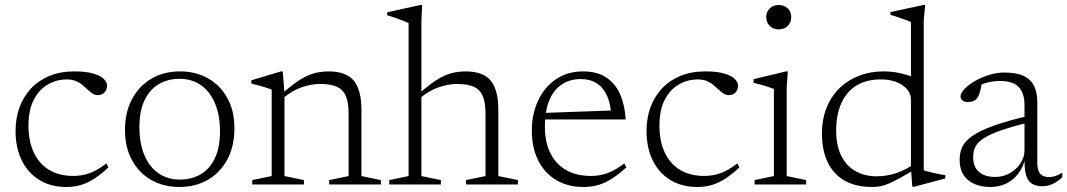

<svg xmlns="http://www.w3.org/2000/svg" viewBox="-20 -735 4252 765"><path d="M276 -450.5Q323 -450.5 351.8 -442Q380.5 -433.5 393.5 -420.5Q406.5 -407.5 406.5 -394Q406.5 -383 402 -374.5Q397.5 -366 389.2 -361Q381 -356 370 -356Q358.5 -356 348.8 -362.2Q339 -368.5 329.5 -377.8Q320 -387 308.5 -396.5Q297 -406 282 -412.2Q267 -418.5 246 -418.5Q205 -418.5 170.2 -398.2Q135.5 -378 114.5 -337.2Q93.5 -296.5 93.5 -234.5Q93.5 -171.5 115 -126.5Q136.5 -81.5 176.2 -57.8Q216 -34 272 -34Q306.5 -34 337.5 -45.2Q368.5 -56.5 404 -84L412 -68Q383 -41 356.8 -23.8Q330.5 -6.5 303.2 1.8Q276 10 243.5 10Q182.5 10 137 -17.8Q91.5 -45.5 66.8 -95.8Q42 -146 42 -213.5Q42 -263 57.2 -305.8Q72.5 -348.5 102.2 -381Q132 -413.5 175.8 -432Q219.5 -450.5 276 -450.5Z M696.5 -19.5Q743 -19.5 779 -40.2Q815 -61 835.8 -103.8Q856.5 -146.5 856.5 -211.5Q856.5 -276.5 836.5 -323.5Q816.5 -370.5 780.5 -395.8Q744.5 -421 695 -421Q649 -421 613 -400Q577 -379 556.2 -336.2Q535.5 -293.5 535.5 -228.5Q535.5 -164 555.2 -117Q575 -70 611.2 -44.8Q647.5 -19.5 696.5 -19.5ZM694.5 10Q631.5 10 582.5 -18Q533.5 -46 505.8 -97Q478 -148 478 -216.5Q478 -287.5 506 -340Q534 -392.5 583.2 -421.5Q632.5 -450.5 697 -450.5Q760.5 -450.5 809.5 -422.5Q858.5 -394.5 886.2 -343.8Q914 -293 914 -224Q914 -152.5 886 -100Q858 -47.5 808.5 -18.8Q759 10 694.5 10Z M1113.5 -364V-33.5L1191 -17.5V0H985V-17.5L1062.5 -33.5V-378Q1054.5 -381.5 1035 -387.5Q1015.5 -393.5 981.5 -402V-415L1099.5 -450.5H1106.5ZM1291.5 -17.5 1369 -33.5V-283.5Q1369 -326.5 1358 -352.2Q1347 -378 1322.2 -389.2Q1297.5 -400.5 1255.5 -400.5Q1221.5 -400.5 1183.5 -387.8Q1145.5 -375 1110 -345.5L1096 -355.5Q1129.5 -385 1155.5 -403.8Q1181.5 -422.5 1203.5 -432.5Q1225.5 -442.5 1246.2 -446.5Q1267 -450.5 1289 -450.5Q1359 -450.5 1389.5 -413.8Q1420 -377 1420 -298V-33.5L1497.5 -17.5V0H1291.5Z M1837 -17.5 1914.5 -33.5V-283.5Q1914.5 -326.5 1903.5 -352.2Q1892.5 -378 1867.8 -389.2Q1843 -400.5 1801 -400.5Q1767.5 -400.5 1729.2 -387.8Q1691 -375 1655.5 -345.5L1642 -355.5Q1675 -385 1701 -403.8Q1727 -422.5 1749 -432.5Q1771 -442.5 1791.8 -446.5Q1812.5 -450.5 1835 -450.5Q1905 -450.5 1935.2 -413.8Q1965.5 -377 1965.5 -298V-33.5L2043.5 -17.5V0H1837ZM1736.5 0H1531V-17.5L1608 -33.5V-642.5Q1601.5 -646.5 1588.8 -651.5Q1576 -656.5 1559 -662.5Q1542 -668.5 1522.5 -674.5V-686L1654.5 -715H1662L1659 -649.5V-33.5L1736.5 -17.5Z M2303.5 -450.5Q2359 -450.5 2395.2 -426.5Q2431.5 -402.5 2450.5 -359.8Q2469.5 -317 2473 -259H2144L2143.5 -285L2437 -295.5L2415.5 -275.5Q2413 -321 2398.8 -353.2Q2384.5 -385.5 2358.2 -402.8Q2332 -420 2294 -420Q2250.5 -420 2218.2 -398.5Q2186 -377 2168.5 -335Q2151 -293 2151 -231Q2151 -168.5 2173 -124.5Q2195 -80.5 2236 -57.2Q2277 -34 2334 -34Q2357.5 -34 2379.2 -39Q2401 -44 2422.5 -55Q2444 -66 2467.5 -84L2475.5 -68Q2446 -41 2419.2 -23.8Q2392.5 -6.5 2364.8 1.8Q2337 10 2304.5 10Q2242.5 10 2196.2 -17.5Q2150 -45 2124.5 -95.5Q2099 -146 2099 -214.5Q2099 -280.5 2124 -334.2Q2149 -388 2195 -419.2Q2241 -450.5 2303.5 -450.5Z M2790 -450.5Q2837 -450.5 2865.8 -442Q2894.5 -433.5 2907.5 -420.5Q2920.5 -407.5 2920.5 -394Q2920.5 -383 2916 -374.5Q2911.5 -366 2903.2 -361Q2895 -356 2884 -356Q2872.5 -356 2862.8 -362.2Q2853 -368.5 2843.5 -377.8Q2834 -387 2822.5 -396.5Q2811 -406 2796 -412.2Q2781 -418.5 2760 -418.5Q2719 -418.5 2684.2 -398.2Q2649.5 -378 2628.5 -337.2Q2607.5 -296.5 2607.5 -234.5Q2607.5 -171.5 2629 -126.5Q2650.5 -81.5 2690.2 -57.8Q2730 -34 2786 -34Q2820.5 -34 2851.5 -45.2Q2882.5 -56.5 2918 -84L2926 -68Q2897 -41 2870.8 -23.8Q2844.5 -6.5 2817.2 1.8Q2790 10 2757.5 10Q2696.5 10 2651 -17.8Q2605.5 -45.5 2580.8 -95.8Q2556 -146 2556 -213.5Q2556 -263 2571.2 -305.8Q2586.5 -348.5 2616.2 -381Q2646 -413.5 2689.8 -432Q2733.5 -450.5 2790 -450.5Z M3082.5 -618Q3060.5 -618 3046.8 -631.8Q3033 -645.5 3033 -667Q3033 -688 3046.8 -701.5Q3060.5 -715 3082.5 -715Q3105 -715 3118.8 -701.5Q3132.5 -688 3132.5 -667Q3132.5 -645.5 3118.8 -631.8Q3105 -618 3082.5 -618ZM3119 -450.5 3114.5 -388V-33.5L3192 -17.5V0H2986.5V-17.5L3063.5 -33.5V-380.5Q3058 -383 3044.5 -387.5Q3031 -392 3014.5 -396.8Q2998 -401.5 2982.5 -405V-419.5L3111.5 -450.5Z M3609.5 -338.5Q3609.5 -371.5 3576.5 -395Q3543.5 -418.5 3489.5 -418.5Q3431.5 -418.5 3391.8 -393.8Q3352 -369 3331.8 -323Q3311.5 -277 3311.5 -214Q3311.5 -156.5 3331.2 -115.8Q3351 -75 3387.5 -53.8Q3424 -32.5 3474 -32.5Q3513.5 -32.5 3553.8 -46.2Q3594 -60 3638 -92V-67.5Q3596 -42.5 3568 -27Q3540 -11.5 3521 -3.5Q3502 4.5 3487 7.2Q3472 10 3455.5 10Q3390 10 3345.5 -15.2Q3301 -40.5 3278 -88.2Q3255 -136 3255 -202.5Q3255 -261 3274 -307.2Q3293 -353.5 3326.5 -385.2Q3360 -417 3404.2 -433.8Q3448.5 -450.5 3499.5 -450.5Q3525.5 -450.5 3548.2 -447Q3571 -443.5 3594 -436.2Q3617 -429 3644.5 -415.5L3609.5 -383.5V-647Q3603.5 -650.5 3589.8 -655.5Q3576 -660.5 3559.2 -666Q3542.5 -671.5 3528 -676V-687L3658.5 -715H3666L3660.5 -652.5V-56.5Q3665 -54.5 3675.8 -51.8Q3686.5 -49 3700 -46Q3713.5 -43 3726 -40.5Q3738.5 -38 3746.5 -37V-24L3622.5 9H3615L3609.5 -66Z M4087 -275.5 4087.5 -249Q4012 -231 3966.5 -214.8Q3921 -198.5 3897.2 -182.5Q3873.5 -166.5 3865.5 -148.5Q3857.5 -130.5 3857.5 -108Q3857.5 -70 3880.8 -50Q3904 -30 3945 -30Q3977.5 -30 4004 -45.2Q4030.5 -60.5 4046.2 -84.8Q4062 -109 4062 -136V-317Q4062 -363 4039.5 -387.8Q4017 -412.5 3962.5 -412.5Q3942 -412.5 3918 -407Q3894 -401.5 3865 -388.5L3893 -407.5Q3890 -393 3887.2 -380.2Q3884.5 -367.5 3881 -358.2Q3877.5 -349 3872.5 -343Q3866.5 -335.5 3856.8 -332Q3847 -328.5 3836.5 -328.5Q3822.5 -328.5 3814.8 -335Q3807 -341.5 3807 -350.5Q3807 -363.5 3822.5 -380Q3838 -396.5 3863.5 -411.5Q3889 -426.5 3920 -436.2Q3951 -446 3982 -446Q4031 -446 4059.5 -432Q4088 -418 4100.5 -391.8Q4113 -365.5 4113 -328V-87.5Q4113 -66.5 4118.2 -53.8Q4123.5 -41 4134 -35.2Q4144.5 -29.5 4159.5 -29.5Q4172 -29.5 4184.8 -33.5Q4197.5 -37.5 4212.5 -47V-29Q4193 -10 4173.2 -1.5Q4153.5 7 4133.5 7Q4108 7 4091.8 -3Q4075.5 -13 4068.2 -37.2Q4061 -61.5 4062.5 -103L4065.5 -105Q4056 -67 4035.8 -41.5Q4015.5 -16 3987.8 -3Q3960 10 3926 10Q3871 10 3837.2 -17.5Q3803.5 -45 3803.5 -99Q3803.5 -126.5 3814 -149.5Q3824.5 -172.5 3854 -193.2Q3883.5 -214 3939.5 -234.2Q3995.5 -254.5 4087 -275.5Z"/></svg>

Font: Newsreader 16pt Light
Style: Regular
Weight: 300
Designer: Hugues Gentile
Foundry: Production Type
Version: Version 1.003